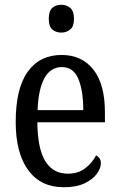

<svg xmlns="http://www.w3.org/2000/svg" viewBox="-20 -777 502 807"><path d="M248 10Q151 10 98.5 -62Q46 -134 46 -264Q46 -405 96.5 -475.5Q147 -546 239 -546Q324 -546 372.5 -484.5Q421 -423 421 -305V-263H137Q138 -152 170.5 -99.5Q203 -47 265 -47Q309 -47 338.5 -70Q368 -93 384 -124Q392 -120 398 -112Q404 -104 404 -90Q404 -70 387 -46.5Q370 -23 335.5 -6.5Q301 10 248 10ZM330 -314Q330 -395 309.5 -445Q289 -495 240 -495Q192 -495 166.5 -448Q141 -401 138 -314ZM238 -640Q215 -640 200 -653Q185 -666 185 -698Q185 -731 200 -744Q215 -757 238 -757Q259 -757 275 -744Q291 -731 291 -698Q291 -666 275 -653Q259 -640 238 -640Z"/></svg>

Font: Noto Serif Thai Condensed
Style: Regular
Weight: 400
Width: 3
Designer: Monotype Design Team
Foundry: Monotype Imaging Inc.
Version: Version 2.002; ttfautohint (v1.8.4.7-5d5b)